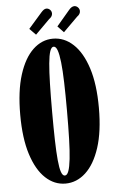

<svg xmlns="http://www.w3.org/2000/svg" viewBox="-59 -902 571 953"><g transform="rotate(-5 226.5 -425.0)"><path d="M228.5 11Q173 11 129 -30.2Q85 -71.5 59.5 -151.5Q34 -231.5 34 -349Q34 -467 59.5 -547.5Q85 -628 129 -669.5Q173 -711 228.5 -711Q284.5 -711 329.2 -669.5Q374 -628 400 -547.5Q426 -467 426 -349Q426 -231.5 400 -151.5Q374 -71.5 329.2 -30.2Q284.5 11 228.5 11ZM228.5 -29Q240 -29 247.2 -48.8Q254.5 -68.5 259 -108.5Q263.5 -148.5 265.2 -208.5Q267 -268.5 267 -349Q267 -429.5 265.2 -489.8Q263.5 -550 259 -590.2Q254.5 -630.5 247.2 -650.8Q240 -671 228.5 -671Q217.5 -671 210.5 -650.8Q203.5 -630.5 199.8 -590.2Q196 -550 194.5 -489.8Q193 -429.5 193 -349Q193 -268.5 194.5 -208.5Q196 -148.5 199.8 -108.5Q203.5 -68.5 210.5 -48.8Q217.5 -29 228.5 -29ZM147 -738 116 -769.5 183 -846Q190 -854 196.2 -858.2Q202.5 -862.5 209 -862.5Q219.5 -862.5 227.2 -854.8Q235 -847 235 -836Q235 -821 218.5 -809.5ZM286 -738 256 -769.5 321 -846Q328 -854.5 334.8 -858.5Q341.5 -862.5 348 -862.5Q358.5 -862.5 366.2 -854.5Q374 -846.5 374 -836Q374 -820.5 358 -809.5Z"/></g></svg>

Font: Imbue Thin 10pt Black
Style: Regular
Weight: 900
Version: Version 1.102